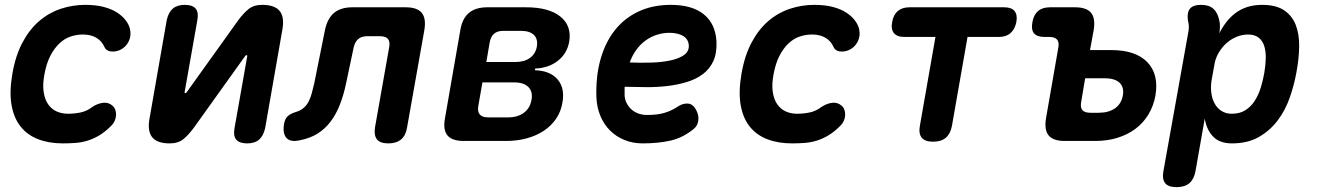

<svg xmlns="http://www.w3.org/2000/svg" viewBox="-20 -580 5440 790"><path d="M31 -277Q44 -352 73 -406Q102 -460 142 -494Q182 -528 230.5 -544Q279 -560 331 -560Q374 -560 406.5 -551.5Q439 -543 461.5 -528.5Q484 -514 497.5 -496Q511 -478 515 -460Q521 -432 509 -408.5Q497 -385 473 -374Q454 -366 435 -368.5Q416 -371 409 -388Q399 -411 376.5 -424.5Q354 -438 321 -438Q295 -438 270 -429.5Q245 -421 224 -401Q203 -381 187 -350Q171 -319 163 -275Q155 -234 159.5 -202.5Q164 -171 178 -151Q192 -131 213 -121.5Q234 -112 260 -112Q287 -112 312.5 -117.5Q338 -123 360 -140Q381 -154 403.5 -157Q426 -160 443 -145Q451 -138 454.5 -128Q458 -118 457.5 -106Q457 -94 451.5 -82Q446 -70 435 -60Q412 -37 388.5 -23Q365 -9 341 -1.5Q317 6 291.5 8Q266 10 239 10Q182 10 137.5 -7Q93 -24 65 -59Q37 -94 27.5 -148Q18 -202 31 -277Z M595 -91 666 -497Q673 -529 691 -544.5Q709 -560 740 -560Q772 -560 785 -544.5Q798 -529 792 -497L740 -203Q739 -200 739.5 -198.5Q740 -197 743 -197Q745 -197 746.5 -198.5Q748 -200 750 -203L959 -495Q981 -525 1002.5 -542.5Q1024 -560 1059 -560Q1110 -560 1130.5 -535Q1151 -510 1142 -459L1071 -53Q1064 -21 1046 -5.5Q1028 10 997 10Q965 10 952 -5.5Q939 -21 945 -53L997 -347Q998 -350 997 -351.5Q996 -353 994 -353Q992 -353 990.5 -351.5Q989 -350 987 -347L778 -55Q756 -25 734.5 -7.5Q713 10 678 10Q627 10 606.5 -15Q586 -40 595 -91Z M1317 -456Q1327 -504 1354.5 -527Q1382 -550 1430 -550H1649Q1697 -550 1715.5 -527Q1734 -504 1726 -456L1655 -56Q1650 -23 1630.5 -6.5Q1611 10 1578 10Q1544 10 1531 -6.5Q1518 -23 1523 -56L1581 -384Q1586 -408 1576.5 -419.5Q1567 -431 1543 -431H1491Q1467 -431 1453.5 -419Q1440 -407 1435 -384L1404 -237Q1394 -189 1378.5 -149.5Q1363 -110 1340.5 -80Q1318 -50 1287 -30.5Q1256 -11 1214 -3Q1175 6 1158.5 -12.5Q1142 -31 1149 -72Q1153 -92 1164.5 -102.5Q1176 -113 1200 -120Q1218 -126 1230 -136.5Q1242 -147 1250 -162.5Q1258 -178 1263 -197Q1268 -216 1273 -237Z M1888 0Q1840 0 1821 -23Q1802 -46 1811 -94L1874 -456Q1882 -504 1909.5 -527Q1937 -550 1985 -550H2145Q2238 -550 2285.5 -512Q2333 -474 2322 -408Q2313 -359 2275 -329.5Q2237 -300 2182 -298L2181 -291Q2244 -289 2274.5 -253Q2305 -217 2294 -157Q2288 -121 2268.5 -92Q2249 -63 2218.5 -42.5Q2188 -22 2148 -11Q2108 0 2062 0ZM1965 -241 1948 -144Q1944 -121 1954 -109Q1964 -97 1988 -97H2070Q2110 -97 2135.5 -116Q2161 -135 2167 -169Q2173 -203 2154 -222Q2135 -241 2095 -241ZM2050 -453Q2026 -453 2012.5 -441Q1999 -429 1995 -406L1981 -325H2102Q2138 -325 2161 -342Q2184 -359 2189 -389Q2194 -419 2177 -436Q2160 -453 2124 -453Z M2840 -135Q2856 -110 2853.5 -86.5Q2851 -63 2835 -50Q2790 -13 2739 -1.5Q2688 10 2624 10Q2584 10 2549.5 -4Q2515 -18 2490 -43Q2465 -68 2450.5 -102.5Q2436 -137 2434 -179Q2431 -266 2451 -336.5Q2471 -407 2510.5 -456.5Q2550 -506 2608 -533Q2666 -560 2740 -560Q2828 -560 2876 -521Q2924 -482 2928 -409Q2930 -361 2915 -328.5Q2900 -296 2872 -275Q2844 -254 2806 -242.5Q2768 -231 2725.5 -226Q2683 -221 2637.5 -221.5Q2592 -222 2550 -223V-191Q2550 -172 2558 -156.5Q2566 -141 2578 -130Q2590 -119 2606.5 -113Q2623 -107 2641 -107Q2664 -107 2681 -109Q2698 -111 2713.5 -115.5Q2729 -120 2743.5 -127Q2758 -134 2773 -144Q2789 -154 2808 -154Q2827 -154 2840 -135ZM2571 -323Q2616 -321 2660.5 -322.5Q2705 -324 2739.5 -331.5Q2774 -339 2795 -354Q2816 -369 2814 -395Q2813 -407 2807 -416.5Q2801 -426 2791 -432Q2781 -438 2766.5 -441.5Q2752 -445 2735 -445Q2708 -445 2683 -437Q2658 -429 2636.5 -413.5Q2615 -398 2598.5 -375.5Q2582 -353 2571 -323Z M3031 -277Q3044 -352 3073 -406Q3102 -460 3142 -494Q3182 -528 3230.5 -544Q3279 -560 3331 -560Q3374 -560 3406.5 -551.5Q3439 -543 3461.5 -528.5Q3484 -514 3497.5 -496Q3511 -478 3515 -460Q3521 -432 3509 -408.5Q3497 -385 3473 -374Q3454 -366 3435 -368.5Q3416 -371 3409 -388Q3399 -411 3376.5 -424.5Q3354 -438 3321 -438Q3295 -438 3270 -429.5Q3245 -421 3224 -401Q3203 -381 3187 -350Q3171 -319 3163 -275Q3155 -234 3159.5 -202.5Q3164 -171 3178 -151Q3192 -131 3213 -121.5Q3234 -112 3260 -112Q3287 -112 3312.5 -117.5Q3338 -123 3360 -140Q3381 -154 3403.5 -157Q3426 -160 3443 -145Q3451 -138 3454.5 -128Q3458 -118 3457.5 -106Q3457 -94 3451.5 -82Q3446 -70 3435 -60Q3412 -37 3388.5 -23Q3365 -9 3341 -1.5Q3317 6 3291.5 8Q3266 10 3239 10Q3182 10 3137.5 -7Q3093 -24 3065 -59Q3037 -94 3027.5 -148Q3018 -202 3031 -277Z M3829 -428H3701Q3671 -428 3658 -444Q3645 -460 3651 -490Q3656 -519 3674 -534.5Q3692 -550 3722 -550H4112Q4142 -550 4154.5 -534.5Q4167 -519 4162 -490Q4156 -460 4138 -444Q4120 -428 4090 -428H3961L3897 -63Q3891 -30 3872 -13.5Q3853 3 3819 3Q3786 3 3772.5 -13.5Q3759 -30 3765 -63Z M4465 -374H4552Q4653 -374 4701 -324Q4749 -274 4734 -186Q4726 -143 4705 -108.5Q4684 -74 4652 -50Q4620 -26 4578 -13Q4536 0 4486 0H4361Q4313 0 4294.5 -23Q4276 -46 4284 -94L4334 -381Q4339 -405 4330 -416.5Q4321 -428 4296 -428H4278Q4247 -428 4234.5 -443Q4222 -458 4228 -489Q4233 -519 4251 -534.5Q4269 -550 4300 -550H4403Q4451 -550 4469.5 -527Q4488 -504 4480 -456ZM4429 -163Q4424 -138 4433.5 -127Q4443 -116 4467 -116H4500Q4542 -116 4568 -134.5Q4594 -153 4600 -187Q4606 -221 4586.5 -239.5Q4567 -258 4525 -258H4445Z M4997 -443Q5009 -467 5025.5 -488.5Q5042 -510 5063 -526Q5084 -542 5111.5 -551Q5139 -560 5173 -560Q5230 -560 5263 -538Q5296 -516 5311 -478.5Q5326 -441 5325.5 -390Q5325 -339 5314 -281Q5305 -231 5287 -179Q5269 -127 5237.5 -85Q5206 -43 5160 -16.5Q5114 10 5049 10Q4999 10 4972 -17.5Q4945 -45 4937 -92L4899 124Q4893 157 4874 173.5Q4855 190 4821 190Q4787 190 4774 173.5Q4761 157 4767 124L4870 -451Q4872 -462 4871.5 -473Q4871 -484 4868 -495Q4863 -528 4876 -544Q4889 -560 4922 -560Q4955 -560 4973 -543.5Q4991 -527 4997 -495Q5000 -485 4999.5 -469Q4999 -453 4997 -443ZM5115 -438Q5091 -438 5068 -428.5Q5045 -419 5026 -402Q5007 -385 4993.5 -361.5Q4980 -338 4976 -310L4965 -249Q4961 -223 4964 -198.5Q4967 -174 4977.5 -154.5Q4988 -135 5006 -123.5Q5024 -112 5048 -112Q5082 -112 5105 -127Q5128 -142 5143.5 -166.5Q5159 -191 5168 -221Q5177 -251 5182 -280Q5187 -309 5188 -337.5Q5189 -366 5182.5 -388.5Q5176 -411 5159.5 -424.5Q5143 -438 5115 -438Z"/></svg>

Font: Maple Mono
Style: Bold Italic
Weight: 700
Italic angle: -10°
Monospace: yes
Designer: subframe7536
Version: Version 7.000